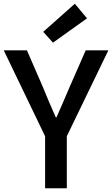

<svg xmlns="http://www.w3.org/2000/svg" viewBox="-23 -1006 599 1026"><path d="M218 0V-278L-3 -737H121L206 -541Q223 -500 239.5 -460.5Q256 -421 275 -379H279Q297 -421 314.5 -460.5Q332 -500 349 -541L435 -737H556L334 -278V0ZM260 -778 208 -836 377 -986 442 -908Z"/></svg>

Font: Noto Sans TC Thin Medium
Style: Regular
Weight: 500
Version: Version 2.004-H2;hotconv 1.0.118;makeotfexe 2.5.65603